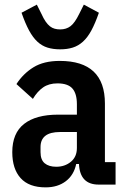

<svg xmlns="http://www.w3.org/2000/svg" viewBox="-20 -797 547 829"><path d="M406 0Q325 0 321 -89H309Q299 -41 264 -14.5Q229 12 177 12Q105 12 69 -28Q33 -68 33 -140Q33 -222 84 -262Q135 -302 231 -302H312V-347Q312 -393 292.5 -415Q273 -437 228 -437Q191 -437 166 -419.5Q141 -402 122 -370L51 -434Q80 -479 124.5 -506.5Q169 -534 238 -534Q433 -534 433 -350V-97H479V0ZM223 -77Q260 -77 286 -98.5Q312 -120 312 -158V-227H239Q155 -227 155 -162V-140Q155 -107 173 -92Q191 -77 223 -77ZM240 -584Q209 -584 185 -591.5Q161 -599 141.5 -617Q122 -635 105.5 -665.5Q89 -696 73 -742L139 -777L159 -737Q168 -717 177 -704Q186 -691 195.5 -683.5Q205 -676 216 -673Q227 -670 240 -670Q266 -670 284.5 -684Q303 -698 322 -737L342 -777L407 -742Q391 -696 374.5 -665.5Q358 -635 338 -617Q318 -599 294 -591.5Q270 -584 240 -584Z"/></svg>

Font: IBM Plex Sans Condensed SemiBold
Style: Regular
Weight: 600
Width: 3
Designer: Mike Abbink, Paul van der Laan, Pieter van Rosmalen
Foundry: Bold Monday
Version: Version 1.3